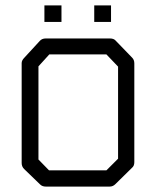

<svg xmlns="http://www.w3.org/2000/svg" viewBox="-20 -739 580 709"><path d="M122 -494V-150L161 -110H373L416 -153V-493L373 -538H162ZM70 -526 127 -588Q135 -597 149 -597H386Q401 -597 408 -588L468 -526Q476 -518 476 -505V-140Q476 -126 467 -119L406 -59Q397 -50 385 -50H149Q136 -50 128 -58L69 -115Q60 -124 60 -137V-506Q60 -516 70 -526ZM144 -719H207V-658H144ZM328 -719H390V-658H328Z"/></svg>

Font: 3270 Nerd Font Mono
Style: Regular
Weight: 400
Monospace: yes
Version: Version 3.0.1;Nerd Fonts 3.0.0